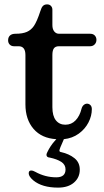

<svg xmlns="http://www.w3.org/2000/svg" viewBox="-20 -626 476 876"><path d="M132 197Q111 179 111 165Q111 152 122 152Q131 152 141 158Q186 183 237 183Q279 183 279 147Q279 125 259.5 112.5Q240 100 207 93Q192 92 192 80Q192 76 196 68Q210 39 229 18L237 9Q170 5 133 -38Q96 -81 96 -150V-375Q96 -415 65 -415H44Q32 -415 24.5 -422.5Q17 -430 17 -442Q17 -456 25.5 -464Q34 -472 51 -472Q83 -472 102.5 -480.5Q122 -489 135 -508Q149 -529 164 -575Q169 -592 176 -599Q183 -606 195 -606Q206 -606 212.5 -599Q219 -592 219 -582V-512Q219 -493 227.5 -482.5Q236 -472 249 -472H391Q405 -472 412.5 -464Q420 -456 420 -444Q420 -432 412 -423.5Q404 -415 391 -415H249Q233 -415 226 -405.5Q219 -396 219 -375V-137Q219 -97 235 -77Q251 -57 278 -57Q306 -57 325 -77Q344 -97 352 -130Q355 -141 362 -147Q369 -153 377 -153Q386 -153 392.5 -146.5Q399 -140 399 -128Q399 -97 383.5 -67Q368 -37 339 -16Q310 5 271 9V10Q269 16 262 31Q255 46 252 56Q251 58 251 61Q251 67 259 68Q295 76 319.5 95.5Q344 115 344 148Q344 184 317.5 207Q291 230 245 230Q172 230 132 197Z"/></svg>

Font: Raigarh Medium
Style: Regular
Weight: 500
Designer: jaikishan Patel
Foundry: MagicType
Version: Version 1.000